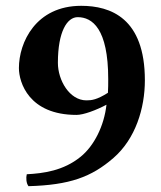

<svg xmlns="http://www.w3.org/2000/svg" viewBox="-20 -630 554 660"><path d="M72 -31C69 -19 70 0 78 10C219 6 294 -21 370 -87C446 -153 478 -258 478 -354C478 -568 360 -610 259 -610C103 -610 45 -484 45 -396C45 -347 79 -235 243 -235C267 -235 310 -251 346 -270C338 -198 304 -129 257 -91C198 -43 129 -34 72 -31ZM351 -311C313 -287 295 -285 277 -285C219 -285 179 -354 179 -414C179 -522 211 -571 247 -571C297 -571 352 -532 352 -358C352 -347 352 -322 351 -311Z"/></svg>

Font: Libertinus Sans
Style: Bold
Weight: 700
Designer: Philipp H. Poll, Khaled Hosny
Foundry: Caleb Maclennan
Version: Version 7.050;RELEASE